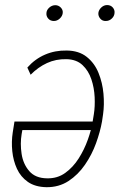

<svg xmlns="http://www.w3.org/2000/svg" viewBox="-20 -741 480 771"><path d="M248 -538.1Q296.9 -537.6 328.4 -512.5Q359.9 -487.3 375.7 -448Q391.6 -408.7 395.5 -364.7Q399.4 -320.8 394 -282.7L389.6 -252.9Q382.3 -211.9 365.7 -166Q349.1 -120.1 321.3 -79.6Q293.5 -39.1 254.9 -13.9Q216.3 11.2 166.5 10.7Q121.1 9.8 92 -10.5Q63 -30.8 48.1 -63.2Q33.2 -95.7 29.3 -134Q25.4 -172.4 31.2 -209.5L38.1 -252.9H367.7L361.8 -218.8H69.8L66.9 -202.6Q60.5 -164.6 66.7 -123.5Q72.8 -82.5 97.4 -54Q122.1 -25.4 168.9 -24.9Q210.4 -23.9 241.9 -46.6Q273.4 -69.3 295.9 -104.7Q318.4 -140.1 332.5 -179.7Q346.7 -219.2 352.1 -253.4L356.9 -282.7Q361.8 -313 360.1 -350.6Q358.4 -388.2 346.9 -422.6Q335.4 -457 311.3 -479.7Q287.1 -502.4 247.1 -503.4Q204.6 -504.4 168.7 -487.8Q132.8 -471.2 103 -440.9L89.8 -469.7Q120.6 -504.4 160.9 -521.7Q201.2 -539.1 248 -538.1ZM166.5 -689.5Q167.5 -701.2 177.7 -710.4Q188 -719.7 201.7 -720.2Q214.8 -720.2 224.1 -710.7Q233.4 -701.2 231.9 -688.5Q230.5 -676.3 220 -666.5Q209.5 -656.7 196.3 -656.7Q182.1 -656.7 173.6 -666.5Q165 -676.3 166.5 -689.5ZM375 -689Q376.5 -701.2 386.7 -710.9Q397 -720.7 410.2 -720.7Q424.3 -720.7 432.9 -710.9Q441.4 -701.2 439.9 -688.5Q439 -675.8 428.7 -666.3Q418.5 -656.7 404.8 -656.7Q391.1 -656.2 382.6 -666.3Q374 -676.3 375 -689Z"/></svg>

Font: Roboto Condensed ExtraLight
Style: Italic
Weight: 250
Italic angle: -12°
Designer: Christian Robertson
Foundry: Google
Version: Version 3.008; 2023